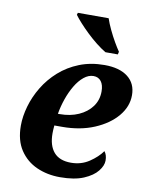

<svg xmlns="http://www.w3.org/2000/svg" viewBox="-86 -830 708 903"><g transform="rotate(10 267.5 -378.0)"><path d="M262.9 10Q202 10 151.5 -12.5Q101 -35 70.5 -81Q40 -127 40 -197.3Q40 -241.5 54 -290.3Q68 -339 95.5 -384.5Q123 -430 164 -466.5Q205 -503 259 -524.5Q313 -546 378.9 -546Q450.5 -546 490.2 -515.1Q530 -484.3 530 -428.1Q530 -374 491.5 -328Q453 -282 385.7 -253.5Q318.3 -225 232 -225H195.1Q194.1 -214.7 193.5 -204.8Q193 -195 193 -187Q193 -129 220 -97.5Q247 -66 301.9 -66Q350.7 -66 388.9 -91.5Q427 -117 448 -147Q461 -131 461 -104Q461 -80 440 -53.5Q419 -27 375.4 -8.5Q331.7 10 262.9 10ZM210.6 -282Q261 -282 300.5 -299.6Q340 -317.2 363 -348.3Q386 -379.5 386 -421Q386 -452 373 -469Q360 -486 336.5 -486Q313 -486 290.8 -468Q268.6 -450 250.8 -420Q233 -390 220.5 -354Q208 -318 202 -282ZM372 -606Q350 -619 326 -638Q302 -657 279 -679Q256 -701 238 -721Q220 -741 209 -756L212 -766H359Q367 -742 380.5 -713.5Q394 -685 408.5 -660Q423 -635 434 -619L431 -606Z"/></g></svg>

Font: Noto Serif
Style: Italic
Weight: 400
Italic angle: -12°
Designer: Monotype Design Team
Foundry: Monotype Imaging Inc.
Version: Version 2.013